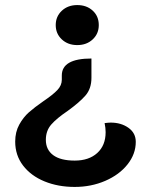

<svg xmlns="http://www.w3.org/2000/svg" viewBox="-20 -529 596 758"><path d="M370 -430Q370 -396 346 -373.5Q322 -351 285 -351Q248 -351 224 -373.5Q200 -396 200 -430Q200 -464 224 -486.5Q248 -509 285 -509Q322 -509 346 -487Q370 -465 370 -430ZM341 -222Q341 -179 317.5 -152Q294 -125 247 -91Q204 -62 182.5 -37.5Q161 -13 161 23Q161 62 190 83.5Q219 105 275 105Q331 105 364 75Q397 45 397 -7Q397 -24 393 -43Q409 -45 417 -45Q458 -45 487 -24.5Q516 -4 516 31Q516 79 483.5 120Q451 161 395.5 185Q340 209 275 209Q209 209 155.5 187Q102 165 71 124.5Q40 84 40 30Q40 -8 56 -37Q72 -66 94 -85.5Q116 -105 152 -130Q189 -155 206.5 -173.5Q224 -192 224 -214V-231Q224 -298 341 -298Z"/></svg>

Font: K2D SemiBold
Style: Regular
Weight: 600
Designer: Katatrad Aksorn Co.,Ltd.
Foundry: Cadson Demak Co.,Ltd.
Version: Version 1.000; ttfautohint (v1.6)